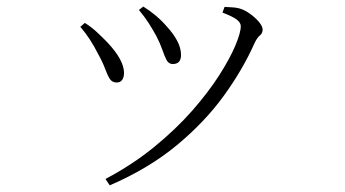

<svg xmlns="http://www.w3.org/2000/svg" viewBox="-20 -511 1040 579"><path d="M451.2 -402.8Q440.4 -422.4 428 -441.9Q415.5 -461.4 398.9 -481L412.1 -491.2Q453.1 -465.8 482.9 -431.2Q502 -410.6 513.9 -388.7Q525.9 -366.7 525.9 -345.2Q525.9 -317.9 501 -317.9Q488.8 -317.9 482.4 -329.8Q476.1 -341.8 469.5 -361.1Q462.9 -380.4 451.2 -402.8ZM747.1 -379.9Q712.4 -301.8 655.3 -222.7Q598.1 -143.6 513.4 -73.2Q428.7 -2.9 311 47.9L297.9 28.8Q379.9 -14.6 445.3 -68.1Q510.7 -121.6 559.6 -177.2Q608.4 -232.9 640.9 -283.7Q673.3 -334.5 689.7 -373.5Q706.1 -412.6 706.1 -432.1Q706.1 -442.4 694.3 -451.7Q682.6 -460.9 650.9 -473.1L657.2 -490.2Q667 -489.3 678 -489Q689 -488.8 701.2 -485.8Q716.3 -481.9 732.9 -470.2Q749.5 -458.5 760.7 -445.1Q772 -431.6 772 -421.9Q772 -410.6 763.7 -404.1Q755.4 -397.5 747.1 -379.9ZM274.9 -350.1Q252.4 -395 222.2 -430.2L235.8 -441.9Q254.9 -430.2 272.5 -413.8Q290 -397.5 303.2 -383.8Q354 -330.1 354 -291Q354 -278.3 348.6 -270.3Q343.3 -262.2 332 -262.2Q318.4 -262.2 311.3 -272.9Q304.2 -283.7 296.9 -303.7Q289.6 -323.7 274.9 -350.1Z"/></svg>

Font: Source Han Serif CN ExtraLight
Style: Regular
Weight: 250
Designer: Ryoko NISHIZUKA  (kana & ideographs); Frank Grießhammer (Latin, Greek & Cyrillic); Wenlong ZHANG  (bopomofo); Sandoll Co
Foundry: Adobe Systems Incorporated
Version: Version 1.001;PS 1.001;hotconv 16.6.54;makeotf.lib2.5.65590